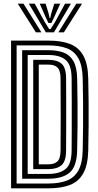

<svg xmlns="http://www.w3.org/2000/svg" viewBox="-20 -1020 532 1040"><path d="M40 0V-800H243Q312.5 -800 359.8 -781.5Q407 -763 431.6 -718.4Q456.2 -673.8 458 -595Q459.5 -525.8 460 -463.2Q460.5 -400.8 460 -338.1Q459.5 -275.5 458 -206Q456.2 -126.2 431.2 -81.4Q406.2 -36.5 359 -18.2Q311.8 0 243 0ZM70 -26H243Q301.2 -26 342 -41.8Q382.8 -57.5 404.6 -96.8Q426.5 -136 428 -206.5Q429.5 -276.2 430 -338.5Q430.5 -400.8 430 -463Q429.5 -525.2 428 -594.5Q426.5 -665.5 404.2 -704.5Q382 -743.5 341.1 -758.8Q300.2 -774 243 -774H70ZM100 -52V-748H243Q291 -748 325.1 -735Q359.2 -722 378 -688.5Q396.8 -655 398 -593.8Q399.5 -524 400 -462Q400.5 -400 400 -338.2Q399.5 -276.5 398 -207.2Q396.2 -117 356.6 -84.5Q317 -52 243 -52ZM130 -78H243Q301.8 -78 334.6 -103.9Q367.5 -129.8 368 -206Q368.5 -275.8 368.6 -338.1Q368.8 -400.5 368.6 -463Q368.5 -525.5 368 -595Q367.5 -668.5 335.9 -695.2Q304.2 -722 243 -722H130ZM160 -104V-696H243Q289.2 -696 313.5 -674.9Q337.8 -653.8 338 -595Q338.5 -525.8 338.6 -463.2Q338.8 -400.8 338.6 -338.1Q338.5 -275.5 338 -206Q337.8 -146 313.1 -125Q288.5 -104 243 -104ZM190 -130H243Q273.8 -130 290.8 -145.5Q307.8 -161 308 -206Q308.8 -309.5 308.8 -400.1Q308.8 -490.8 308 -595Q307.8 -636.8 292.1 -653.4Q276.5 -670 243 -670H190ZM76.2 -1000H107.2L204.2 -845H174.2ZM136.2 -1000H168.2L221 -903.2L246.2 -862.5H254.2L279.5 -903L332.2 -1000H364.2L272.2 -845H228.2ZM195.2 -1000H227.2L244 -944.5L248.2 -922.8H252.2L256.8 -944.5L274.2 -1000H306.2L274 -928.2L258.2 -895.5H242.2L226.8 -928.2ZM393.2 -1000H424.2L326.2 -845H296.2Z"/></svg>

Font: Big Shoulders Inline Display Black
Style: Regular
Weight: 900
Designer: Patric King
Foundry: XO Type Co
Version: Version 1.000